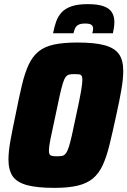

<svg xmlns="http://www.w3.org/2000/svg" viewBox="-20 -902 617 930"><path d="M244 8Q159 8 110 -5.5Q61 -19 41 -49Q21 -79 21 -129Q21 -169 31 -223.5Q41 -278 56 -349Q72 -430 86 -489Q100 -548 118.5 -588Q137 -628 166 -652Q195 -676 240.5 -686Q286 -696 355 -696Q440 -696 488 -682.5Q536 -669 556.5 -639.5Q577 -610 577 -559Q577 -519 567.5 -465Q558 -411 542 -339Q525 -260 510.5 -201Q496 -142 477.5 -102Q459 -62 430.5 -38Q402 -14 357 -3Q312 8 244 8ZM256 -145Q271 -145 281 -147Q291 -149 298.5 -158.5Q306 -168 313 -189Q320 -210 328.5 -248Q337 -286 349 -344Q365 -417 372 -457Q379 -497 379 -515Q379 -529 375 -535Q371 -541 362.5 -542Q354 -543 341 -543Q326 -543 316 -541Q306 -539 298.5 -529.5Q291 -520 284.5 -499Q278 -478 269.5 -440.5Q261 -403 249 -344Q239 -295 231.5 -261.5Q224 -228 220.5 -206.5Q217 -185 217 -172Q217 -159 221 -153.5Q225 -148 234 -146.5Q243 -145 256 -145ZM237 -741Q243 -772 252 -797.5Q261 -823 278.5 -842Q296 -861 326.5 -871.5Q357 -882 405 -882Q454 -882 482.5 -871.5Q511 -861 522.5 -841.5Q534 -822 534 -795Q534 -783 532 -769.5Q530 -756 527 -741H427Q429 -747 430 -753Q431 -759 431 -764Q431 -775 423 -781.5Q415 -788 393 -788Q370 -788 359 -781.5Q348 -775 343.5 -764.5Q339 -754 336 -741Z"/></svg>

Font: Saira SemiCondensed Black
Style: Italic
Weight: 900
Width: 4
Italic angle: -12°
Designer: Hector Gatti with collaboration of the Omnibus-Type team
Foundry: Omnibus-Type
Version: Version 1.101